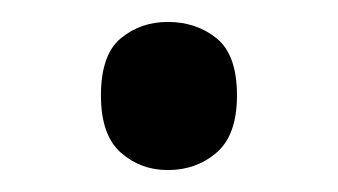

<svg xmlns="http://www.w3.org/2000/svg" viewBox="-20 -440 308 175"><path d="M72 -353Q72 -390 90 -405Q108 -420 133 -420Q159 -420 177.5 -405Q196 -390 196 -353Q196 -317 177.5 -301Q159 -285 133 -285Q108 -285 90 -301Q72 -317 72 -353Z"/></svg>

Font: Noto Sans Lepcha
Style: Regular
Weight: 400
Designer: Monotype Design Team
Foundry: Monotype Imaging Inc.
Version: Version 2.006; ttfautohint (v1.8.4.7-5d5b)